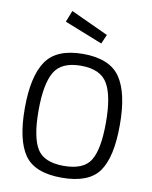

<svg xmlns="http://www.w3.org/2000/svg" viewBox="-100 -1004 860 1088"><g transform="rotate(10 330.0 -460.5)"><path d="M136 -343Q136 -191 176 -124.5Q216 -58 330.5 -58Q445 -58 484.5 -123Q524 -188 524 -341Q524 -494 483 -564Q442 -634 329.5 -634Q217 -634 176.5 -564.5Q136 -495 136 -343ZM604 -341Q604 -156 545 -73Q486 10 330.5 10Q175 10 116 -75Q57 -160 57 -342.5Q57 -525 117 -613.5Q177 -702 330 -702Q483 -702 543.5 -614Q604 -526 604 -341ZM227 -931 443 -831 420 -778 201 -865Z"/></g></svg>

Font: TitilliumWeb-Regular
Style: Regular
Weight: 400
Version: Version 1.001;PS 57.000;hotconv 1.0.70;makeotf.lib2.5.55311